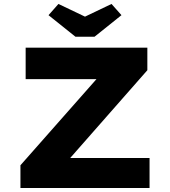

<svg xmlns="http://www.w3.org/2000/svg" viewBox="-20 -938 849 958"><path d="M82 0V-113.4L523 -613L596.2 -543.3H108V-700H715.2V-587.6L275.2 -87L202 -149.8H726.2V0ZM356.5 -754.7 222.1 -862.3 271.6 -918.3 419.1 -847.8H389.1L536.5 -918.3L586 -862.3L451.6 -754.7Z"/></svg>

Font: Lexend Giga
Style: Regular
Weight: 400
Designer: Bonnie Shaver-Troup, Thomas Jockin
Foundry: Lexend
Version: Version 1.007